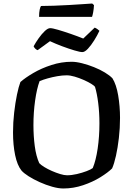

<svg xmlns="http://www.w3.org/2000/svg" viewBox="-20 -1071 756 1091"><path d="M340 0Q312 0 276.5 -10Q241 -20 205.5 -36Q170 -52 142.5 -69.5Q115 -87 102 -102Q78 -132 66 -189.5Q54 -247 54 -318Q54 -375 60.5 -431.5Q67 -488 76.5 -533.5Q86 -579 96 -605Q123 -629 169 -656Q215 -683 272 -701.5Q329 -720 387 -720Q413 -720 446.5 -711.5Q480 -703 514 -689.5Q548 -676 576 -659Q604 -642 619 -626Q641 -591 651.5 -529Q662 -467 662 -401Q662 -343 655.5 -287Q649 -231 639 -186Q629 -141 617 -114Q594 -91 550.5 -64Q507 -37 452 -18.5Q397 0 340 0ZM361 -75Q387 -75 417 -82Q447 -89 472 -98.5Q497 -108 507 -116Q525 -159 535 -227Q545 -295 545 -370Q545 -431 538 -486Q531 -541 520 -577Q516 -584 498 -595Q480 -606 455 -617Q430 -628 404.5 -635.5Q379 -643 359 -643Q334 -643 305.5 -638Q277 -633 250.5 -625.5Q224 -618 205 -610Q189 -567 179.5 -499.5Q170 -432 170 -360Q170 -298 177.5 -241Q185 -184 203 -144Q212 -134 231.5 -122Q251 -110 275 -99.5Q299 -89 322 -82Q345 -75 361 -75ZM448 -775Q435 -775 403 -784.5Q371 -794 333.5 -808Q296 -822 264 -837L194 -786Q189 -787 182 -793Q175 -799 171 -808Q183 -830 200 -854Q217 -878 234.5 -894.5Q252 -911 265 -911Q278 -911 310.5 -901.5Q343 -892 382 -878.5Q421 -865 453 -852L518 -914Q526 -911 533.5 -905.5Q541 -900 545 -896Q533 -870 515.5 -842Q498 -814 480 -794.5Q462 -775 448 -775ZM202 -975Q202 -1000 205.5 -1016Q209 -1032 213 -1037Q244 -1037 286.5 -1038.5Q329 -1040 372.5 -1042.5Q416 -1045 451.5 -1047.5Q487 -1050 504 -1051L514 -1042Q513 -1020 509.5 -1001.5Q506 -983 503 -975Z"/></svg>

Font: Texturina 72pt SemiBold
Style: Regular
Weight: 600
Designer: Guillermo Torres Carreño
Foundry: Omnibus-Type
Version: Version 1.002; ttfautohint (v1.8.3)